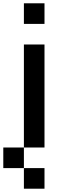

<svg xmlns="http://www.w3.org/2000/svg" viewBox="-145 -895 415 1165"><path d="M0 0V125H-125V0ZM0 125H125V250H0ZM0 -625H125V0H0ZM0 -750V-875H125V-750Z"/></svg>

Font: Galmuri7 Regular
Style: Regular
Weight: 400
Designer: Lee Minseo (quiple)
Version: Version 2.399;hotconv 1.1.1;makeotfexe 2.6.0 DEVELOPMENT